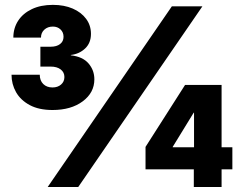

<svg xmlns="http://www.w3.org/2000/svg" viewBox="-20 -753 982 773"><path d="M191.4 -310.1Q136.7 -310.1 99.9 -329.8Q63 -349.6 44.7 -381.8Q26.4 -414.1 26.4 -452.1H140.1Q140.1 -428.7 154.1 -414.8Q168 -400.9 191.4 -400.9Q212.4 -400.9 225.8 -412.6Q239.3 -424.3 239.3 -442.9Q239.3 -461.9 224.4 -473.4Q209.5 -484.9 184.1 -484.9H142.6V-564.9H184.1Q208 -564.9 221.9 -575.7Q235.8 -586.4 235.8 -605Q235.8 -623 223.6 -634.5Q211.4 -646 192.9 -646Q171.9 -646 158.4 -633.5Q145 -621.1 145 -601.6H33.7Q33.7 -639.6 53 -669.4Q72.3 -699.2 108.2 -716.3Q144 -733.4 192.9 -733.4Q238.3 -733.4 272.7 -718.5Q307.1 -703.6 326.7 -677.2Q346.2 -650.9 346.2 -616.7Q346.2 -580.1 322.8 -557.9Q299.3 -535.6 265.1 -531.7V-530.3Q313 -524.9 336.4 -497.6Q359.9 -470.2 359.9 -433.6Q359.9 -379.9 313 -345Q266.1 -310.1 191.4 -310.1ZM171.9 0 671.9 -727.5H794.9L294.9 0ZM565.9 -71.3V-161.6L725.1 -411.1H803.2V-299.3H759.8L675.3 -161.6V-160.2H915.5V-71.3ZM760.3 0V-99.1L761.2 -138.7V-411.1H872.1V0Z"/></svg>

Font: Inter 28pt Black
Style: Regular
Weight: 900
Designer: Rasmus Andersson
Foundry: rsms
Version: Version 4.001;git-66647c0bb